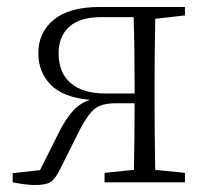

<svg xmlns="http://www.w3.org/2000/svg" viewBox="-20 -527 601 555"><path d="M285.2 -256.8H369.1V-282.2Q369.1 -395.5 366.2 -477.5H272.5Q210.9 -477.5 180.2 -449.7Q149.4 -421.9 149.4 -373Q149.4 -316.4 184.6 -286.6Q219.7 -256.8 285.2 -256.8ZM514.6 -482.4 428.7 -472.7Q426.8 -363.3 426.8 -282.2V-225.6Q426.8 -145.5 428.7 -36.1L514.6 -27.3V0H282.2V-27.3L367.2 -36.1Q369.1 -141.6 369.1 -228.5H314.5Q274.4 -228.5 254.4 -212.9Q234.4 -197.3 210.9 -152.3L153.3 -37.1Q139.6 -9.8 126.5 -1Q113.3 7.8 81.1 7.8Q55.7 7.8 16.6 0V-26.4L95.7 -35.2L150.4 -144.5Q170.9 -184.6 191.4 -207Q211.9 -229.5 240.2 -238.3Q163.1 -245.1 127 -281.7Q90.8 -318.4 90.8 -373Q90.8 -433.6 135.7 -470.2Q180.7 -506.8 267.6 -506.8H514.6Z"/></svg>

Font: GenYoMin TW TTF ExtraLight
Style: Regular
Weight: 250
Version: Version 1.300